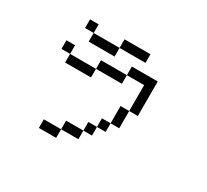

<svg xmlns="http://www.w3.org/2000/svg" viewBox="-148 -915 1296 1204"><g transform="rotate(30 500.0 -313.0)"><path d="M250 -625H187.5V-687.5H250ZM125 -500H187.5V-437.5H125ZM187.5 -437.5H375V-375H187.5ZM250 0H375V62.5H250ZM250 -625H437.5V-562.5H250ZM375 -62.5H500V0H375ZM375 -500H562.5V-437.5H375ZM437.5 -687.5H625V-625H437.5ZM500 -125H562.5V-62.5H500ZM562.5 -187.5H625V-125H562.5ZM562.5 -562.5H750V-312.5H687.5V-500H562.5ZM625 -312.5H687.5V-187.5H625Z"/></g></svg>

Font: 寒蝉点阵体 16px
Style: Regular
Weight: 400
Designer: Designed by Warren2060
Foundry: ChillType
Version: Version 1.000